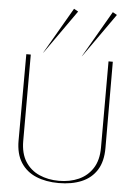

<svg xmlns="http://www.w3.org/2000/svg" viewBox="-61 -969 710 1026"><g transform="rotate(5 293.5 -456.5)"><path d="M293 11Q224 11 171.5 -11Q119 -33 89.5 -79Q60 -125 60 -197L61 -660H85V-197Q85 -130 112.5 -86.5Q140 -43 187.5 -22Q235 -1 293 -1Q352 -1 399 -22Q446 -43 474 -86.5Q502 -130 502 -197V-660H525L526 -197Q526 -125 497 -79Q468 -33 415.5 -11Q363 11 293 11ZM154 -680 149 -674 294 -924 317 -911ZM362 -680 357 -674 502 -924 525 -911Z"/></g></svg>

Font: Panamera Thin
Style: Regular
Weight: 100
Designer: Bastien Sozeau
Foundry: NBR — Bastien Sozeau
Version: Version 3.003;gftools[0.9.33]